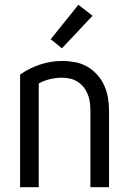

<svg xmlns="http://www.w3.org/2000/svg" viewBox="-20 -783 540 803"><path d="M64 0V-471Q102 -498 147.5 -513Q193 -528 240 -528Q267 -528 294 -523Q321 -518 344.5 -504.5Q368 -491 386.5 -470.5Q405 -450 416 -425.5Q427 -401 431.5 -374Q436 -347 436 -320V0H358V-320Q358 -337 356 -354Q354 -371 347.5 -387.5Q341 -404 330.5 -417.5Q320 -431 305.5 -440.5Q291 -450 274 -454Q257 -458 240 -458Q214 -458 189 -452Q164 -446 142 -434V0ZM239 -581 192 -619 308 -763 367 -717Z"/></svg>

Font: Moesevka
Style: Regular
Weight: 400
Monospace: yes
Designer: Belleve Invis
Foundry: Belleve Invis
Version: Version 32.5.0; ttfautohint (v1.8.4)